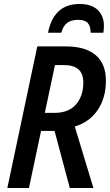

<svg xmlns="http://www.w3.org/2000/svg" viewBox="-20 -948 556 968"><path d="M168 -714H312Q411 -714 462.5 -670Q514 -626 514 -541Q514 -455 473 -394Q432 -333 357 -310L451 0H332L255 -288H187L126 0H17ZM255 -379Q326 -379 363 -421.5Q400 -464 400 -531Q400 -577 375.5 -598.5Q351 -620 300 -620H257L206 -379ZM381 -928Q441 -928 472.5 -898Q504 -868 504 -817Q504 -800 501 -783H437Q437 -816 422.5 -832Q408 -848 374 -848Q339 -848 318.5 -832.5Q298 -817 289 -783H222Q251 -928 381 -928Z"/></svg>

Font: Noto Sans UI NarrowMedium
Style: Italic
Weight: 500
Width: 4
Italic angle: -12°
Designer: Monotype Design Team
Foundry: Monotype Imaging Inc.
Version: Version 1.001